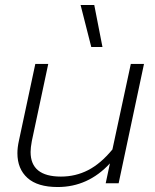

<svg xmlns="http://www.w3.org/2000/svg" viewBox="-20 -737 622 772"><path d="M304 -717H359L392 -548H347ZM50 -121Q50 -144 56 -171L122 -480H174L108 -170Q103 -143 103 -126Q103 -27 225 -27Q284 -27 334.5 -53Q385 -79 432 -136L506 -480H559L457 0H405L422 -80Q334 15 212 15Q131 15 90.5 -21.5Q50 -58 50 -121Z"/></svg>

Font: Prompt ExtraLight
Style: Italic
Weight: 275
Italic angle: -12°
Designer: Katatrad Team
Foundry: CadsonDemak
Version: Version 1.000